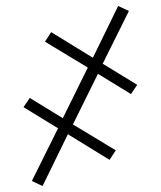

<svg xmlns="http://www.w3.org/2000/svg" viewBox="-20 -475 540 645"><path d="M123 150 87 133 175 -44 59 -115 80 -146 191 -78 275 -248 131 -335 152 -367 292 -281 377 -455 413 -438 325 -261 441 -190 420 -159 309 -227 225 -57 369 30 348 62 208 -24Z"/></svg>

Font: Zed Sans Extralight
Style: Regular
Weight: 200
Designer: Belleve Invis
Foundry: Belleve Invis
Version: Version 1.0.0; ttfautohint (v1.8.4)